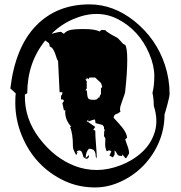

<svg xmlns="http://www.w3.org/2000/svg" viewBox="-20 -782 820 870"><path d="M51.3 -358.9 26.9 -381.3Q49.3 -568.8 143.3 -665.5Q237.3 -762.2 385.7 -762.2Q493.7 -762.2 588.9 -686.5Q688.5 -606.4 727.5 -487.3Q748.5 -423.3 748.5 -355Q748.5 -346.7 739.5 -312.3Q730.5 -277.8 725.6 -264.2Q725.6 -176.3 681.2 -99.6Q636.7 -22.9 562.3 22.2Q487.8 67.4 411.4 67.4Q335 67.4 270 36.6Q205.1 5.9 156.5 -45.4Q107.9 -96.7 78.6 -168.2Q49.3 -239.7 49.3 -316.9Q49.3 -344.7 51.3 -358.9ZM250 -364.3 243.2 -504.9Q237.8 -512.7 233.4 -528.8Q222.2 -566.9 205.1 -571.3Q205.1 -584 199.2 -588.6Q193.4 -593.3 185.1 -598.6Q103.5 -497.6 103.5 -359.4L92.8 -353.5Q89.8 -244.6 159.2 -154.3Q228 -64.5 320.8 -29.3Q368.2 -11.7 418.9 -11.7Q469.7 -11.7 525.4 -32.7Q581.1 -53.7 622.8 -91.8Q664.6 -129.9 681.2 -183.6Q697.8 -237.3 676.8 -302.7Q676.8 -333.5 670.9 -361.3Q679.2 -392.6 679.2 -438.5Q679.2 -484.4 656.5 -538.1Q633.8 -591.8 597.9 -631.1Q562 -670.4 515.4 -694.6Q468.8 -718.8 417.7 -718.8Q366.7 -718.8 312 -695.3Q257.3 -671.9 212.9 -628.9Q245.6 -637.7 256.8 -637.7L269.5 -628.9Q277.8 -639.2 292.5 -644.5Q310.1 -650.4 360.1 -650.4Q410.2 -650.4 430.7 -639.6L440.9 -646.5L457 -645.5Q460.9 -639.6 479 -628.7Q497.1 -617.7 506.1 -613.8Q515.1 -609.9 527.8 -594.5Q540.5 -579.1 546.9 -579.1Q556.6 -566.9 556.6 -509.5Q556.6 -452.1 546.9 -364.3Q546.4 -358.9 535.2 -328.9Q523.9 -298.8 523.9 -288.6Q523.9 -278.3 525.9 -275.4L521 -272.9Q517.6 -268.6 510.7 -266.6Q495.1 -263.2 495.1 -248Q497.6 -245.1 517.6 -223.6Q555.7 -182.1 555.7 -157.2L547.4 -151.4Q548.3 -145.5 557.1 -122.3Q565.9 -99.1 564.5 -85.9L551.8 -64.9L547.9 -65.9L533.7 -83V-75.2Q520 -75.2 515.6 -78.4Q511.2 -81.5 508.5 -88.4Q505.9 -95.2 499 -100.1L499.5 -84Q499.5 -80.6 495.8 -75.7Q492.2 -70.8 491.2 -68.8L476.1 -77.1L484.4 -96.2L478.5 -100.1H470.2Q470.2 -97.2 463.4 -97.2Q456.5 -110.8 456.5 -128.2Q456.5 -145.5 457.5 -154.8L451.2 -165.5L452.6 -192.4L454.1 -189L455.6 -190.4L451.2 -199.2V-207L444.3 -215.8L413.1 -224.1Q413.1 -226.1 410.2 -240.7Q403.8 -240.7 379.9 -231.4V-240.7L373 -231.4H376L411.6 -207L402.3 -193.4L411.6 -190.4Q411.6 -168.5 415 -127.2Q418.5 -85.9 418.5 -63.5L413.6 -73.7L411.6 -75.2L413.6 -74.2Q413.6 -90.3 407 -99.1Q400.4 -107.9 382.8 -107.9Q368.2 -92.8 368.2 -65.9Q381.8 -76.7 382.8 -81.1V-70.3L375.5 -62.5Q361.8 -62.5 359.4 -73.7Q359.4 -71.8 360.1 -69.6Q360.8 -67.4 360.8 -65.9Q357.4 -69.8 355.5 -78.9Q353.5 -87.9 350.1 -94Q346.7 -100.1 339.4 -100.1Q326.7 -100.1 326.7 -88.9Q328.1 -93.8 332 -93.8L325.2 -78.6Q323.2 -84 319.3 -90.8Q310.5 -106.4 310.5 -117.7Q310.5 -178.7 296.9 -207H303.7Q275.4 -237.3 275.4 -274.4L276.4 -282.2H269.5L262.7 -314.9L269.5 -323.7Q269.5 -331.5 260.3 -331.5H256.3L256.8 -348.6Q262.7 -352.5 262.7 -364.3ZM443.4 -388.7 437.5 -406.2 411.1 -430.7H385.7L379.9 -422.9L373 -430.7V-422.9H366.7L373 -413.6V-381.3L366.7 -372.1H373.5Q375 -343.8 379.4 -336.7Q383.8 -329.6 403.8 -329.6Q423.8 -329.6 423.8 -339.8H430.7Q430.7 -347.2 437.5 -356.4V-381.3Z"/></svg>

Font: Butcherman Caps
Style: Regular
Weight: 400
Version: Version 001.003